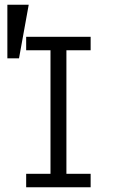

<svg xmlns="http://www.w3.org/2000/svg" viewBox="-20 -793 586 813"><path d="M101.6 -772.9 60.5 -545.9H11.2V-772.9ZM363.8 0H90.8V-57.1H193.8V-580.1H90.8V-637.2H363.8V-580.1H261.2V-57.1H363.8Z"/></svg>

Font: Anonymous Pro
Style: Regular
Weight: 400
Monospace: yes
Designer: Mark Simonson
Version: Version 1.003